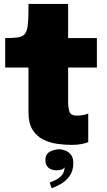

<svg xmlns="http://www.w3.org/2000/svg" viewBox="-20 -725 547 978"><path d="M345 13Q310.5 13 272.2 7.8Q234 2.5 200.5 -14Q167 -30.5 146 -63.8Q125 -97 125 -153V-381H6.5V-531H9Q48 -531 71.2 -534.5Q94.5 -538 106 -551.5Q117.5 -565 121.2 -594Q125 -623 125 -674V-705H327V-531H473.5V-381H327V-205Q327 -176 334 -156Q341 -136 371.5 -136Q389.5 -136 405.5 -139.5Q421.5 -143 429.5 -146.5V-1Q418 4 396.2 8.5Q374.5 13 345 13ZM268 142.5Q241.5 142.5 226.2 128.8Q211 115 211 91Q211 60 234 47.8Q257 35.5 282 35.5Q297 35.5 313.8 42.2Q330.5 49 342 64Q353.5 79 353.5 105Q353.5 145.5 334.2 171.8Q315 198 289 212.5Q263 227 243 233.5L233 204.5Q248.5 199.5 266.2 190.2Q284 181 296.5 165.5Q309 150 309 127Q304.5 135 292.8 138.8Q281 142.5 268 142.5Z"/></svg>

Font: Epilogue Black
Style: Regular
Weight: 900
Designer: Tyler Finck
Foundry: Etcetera Type Co
Version: Version 2.111; ttfautohint (v1.8.3)